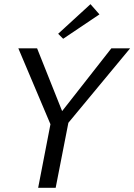

<svg xmlns="http://www.w3.org/2000/svg" viewBox="-20 -901 644 921"><path d="M68 -669 222 -305 163 0H247L308 -312L604 -669H514L278 -368L158 -669ZM259 -739 283 -715 457 -832 414 -881Z"/></svg>

Font: KpSans
Style: Italic
Weight: 400
Italic angle: -11°
Version: Version 0.66